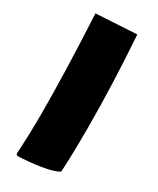

<svg xmlns="http://www.w3.org/2000/svg" viewBox="-177 -694 647 788"><g transform="rotate(30 146.0 -300.0)"><path d="M44 33Q50 -63 50 -165Q50 -357 36 -628L228 -639Q244 -410 244 -205Q244 -76 239 5Q214 20 159.5 28.5Q105 37 51 39Z"/></g></svg>

Font: Lalezar
Style: Regular
Weight: 400
Designer: Borna Izadpanah
Foundry: Borna Izadpanah
Version: Version 1.003;November 28, 2018;FontCreator 11.5.0.2421 64-b